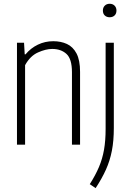

<svg xmlns="http://www.w3.org/2000/svg" viewBox="-20 -767 693 1018"><path d="M70 0V-540.5H107.5L111 -479H115.5Q143 -512 180.8 -530.2Q218.5 -548.5 262.5 -548.5Q303 -548.5 335 -533.8Q367 -519 385.8 -483.5Q404.5 -448 404.5 -386V0H361.5V-384Q361.5 -454.5 332.5 -481Q303.5 -507.5 256.5 -507.5Q223 -507.5 181.5 -489Q140 -470.5 113 -421.5V0ZM487 230.5 456 209.5Q486 162.5 504.5 119Q523 75.5 531.5 27Q540 -21.5 540 -83.5V-540.5H583.5V-88.5Q583.5 -20.5 573.2 32.2Q563 85 541.8 132.2Q520.5 179.5 487 230.5ZM561.5 -675.5Q545.5 -675.5 535.5 -685Q525.5 -694.5 525.5 -711Q525.5 -727 535.5 -737Q545.5 -747 561.5 -747Q577.5 -747 587.5 -737Q597.5 -727 597.5 -711Q597.5 -694.5 587.5 -685Q577.5 -675.5 561.5 -675.5Z"/></svg>

Font: Encode Sans Condensed ExtraLight
Style: Regular
Weight: 200
Width: 3
Designer: Multiple Designers
Foundry: Impallari Type
Version: Version 3.000; ttfautohint (v1.8.3) -l 8 -r 50 -G 200 -x 14 